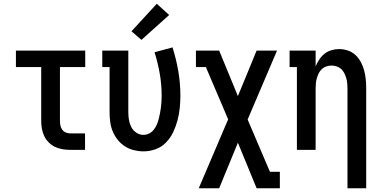

<svg xmlns="http://www.w3.org/2000/svg" viewBox="-20 -800 2040 1025"><path d="M354 0Q334 0 313 -3.5Q292 -7 273.5 -16Q255 -25 240 -40Q225 -55 216 -74Q207 -93 203.5 -113.5Q200 -134 200 -155V-442H65V-530H435V-442H300V-155Q300 -142 302.5 -130Q305 -118 312 -108Q319 -98 330.5 -93Q342 -88 354 -88H434V0Z M746 8Q720 8 694 1.5Q668 -5 646.5 -19Q625 -33 608.5 -53.5Q592 -74 582 -98Q572 -122 568.5 -148Q565 -174 565 -200V-442H526V-530H665V-200Q665 -180 668.5 -159.5Q672 -139 681 -121.5Q690 -104 707.5 -92Q725 -80 745 -80Q761 -80 775.5 -87Q790 -94 800 -106.5Q810 -119 816.5 -133.5Q823 -148 827 -163.5Q831 -179 834 -194.5Q837 -210 839 -225.5Q841 -241 842 -257Q843 -273 843 -289Q843 -348 833 -406Q823 -464 805 -521L901 -547Q921 -484 932 -419.5Q943 -355 943 -289Q943 -256 939.5 -222.5Q936 -189 927.5 -157Q919 -125 904.5 -94.5Q890 -64 866.5 -39.5Q843 -15 811 -3.5Q779 8 746 8ZM735 -587 682 -633 817 -780 883 -720Z M1041 205 1198 -163 1079 -442H1026V-530H1150L1250 -287L1350 -530H1459L1302 -162L1421 117H1474V205H1350L1250 -38L1150 205Z M1835 205V-330Q1835 -344 1833.5 -357.5Q1832 -371 1828 -384.5Q1824 -398 1817.5 -410.5Q1811 -423 1801 -432Q1791 -441 1777.5 -445.5Q1764 -450 1750 -450Q1736 -450 1722.5 -445.5Q1709 -441 1699 -432Q1689 -423 1682.5 -410.5Q1676 -398 1672 -384.5Q1668 -371 1666.5 -357.5Q1665 -344 1665 -330V0H1565V-442H1526V-530H1665V-446Q1673 -465 1685 -483Q1697 -501 1713 -513.5Q1729 -526 1749.5 -532Q1770 -538 1791 -538Q1815 -538 1838 -530Q1861 -522 1878 -506Q1895 -490 1906.5 -468.5Q1918 -447 1924 -424Q1930 -401 1932.5 -377.5Q1935 -354 1935 -330V205Z"/></svg>

Font: Iosevka Slab Semibold
Style: Regular
Weight: 600
Monospace: yes
Designer: Belleve Invis
Foundry: Belleve Invis
Version: Version 11.1.1; ttfautohint (v1.8.3)